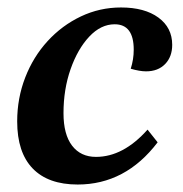

<svg xmlns="http://www.w3.org/2000/svg" viewBox="-20 -482 490 514"><path d="M188 12Q109 12 67.5 -31Q26 -74 26 -157Q26 -219 47.5 -274.5Q69 -330 107.5 -372Q146 -414 196.5 -438Q247 -462 304 -462Q367 -462 404 -435Q441 -408 441 -362Q441 -330 422 -310.5Q403 -291 371 -291Q354 -291 330 -298Q338 -323 338 -349Q338 -417 287 -417Q250 -417 219 -384Q188 -351 169 -297Q150 -243 150 -179Q150 -122 173 -92Q196 -62 237 -62Q310 -62 375 -135L402 -101Q316 12 188 12Z"/></svg>

Font: Petrona
Style: Bold Italic
Weight: 700
Italic angle: -9°
Designer: Ringo R. Seeber
Foundry: Ringo R. Seeber
Version: Version 2.001; ttfautohint (v1.8.3)